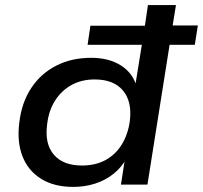

<svg xmlns="http://www.w3.org/2000/svg" viewBox="-20 -725 797 754"><path d="M268 9Q192 9 141 -23Q90 -55 68 -112Q46 -169 56 -245Q65 -322 102.5 -379Q140 -436 200.5 -467Q261 -498 338 -498Q407 -498 454 -468.5Q501 -439 516 -387L511 -388L537 -549H324L335 -624H549L561 -705H671L658 -625H757L745 -549H646L559 0H455L471 -104H477Q458 -68 426 -42.5Q394 -17 353.5 -4Q313 9 268 9ZM302 -75Q355 -75 394.5 -96.5Q434 -118 458.5 -158Q483 -198 490 -251Q499 -327 462.5 -370Q426 -413 352 -413Q300 -413 260.5 -391Q221 -369 196 -329.5Q171 -290 165 -236Q155 -160 191.5 -117.5Q228 -75 302 -75Z"/></svg>

Font: Nunito Sans 10pt SemiExpanded SemiBold
Style: Italic
Weight: 600
Width: 6
Italic angle: -9°
Designer: Vernon Adams
Foundry: Vernon Adams
Version: Version 3.101;gftools[0.9.27]